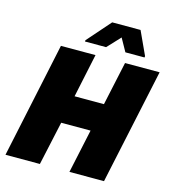

<svg xmlns="http://www.w3.org/2000/svg" viewBox="-128 -1000 996 1105"><g transform="rotate(15 370.5 -447.5)"><path d="M7 0 153 -688H359L304 -428H479L535 -688H741L594 0H388L444 -261H269L212 0ZM280 -748 281 -756 403 -895H572L636 -756L635 -748H521L478 -825L406 -748Z"/></g></svg>

Font: Saira Thin ExtraBold
Style: Italic
Weight: 800
Italic angle: -12°
Version: Version 1.101